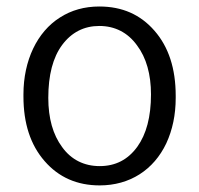

<svg xmlns="http://www.w3.org/2000/svg" viewBox="-20 -558 610 588"><path d="M51.8 -262.7C51.8 -180.2 73.2 -114.3 116.7 -64.5C159.7 -15.1 215.8 9.8 285.2 9.8C377.4 9.8 450.7 -37.6 489.3 -119.1C508.3 -160.2 518.1 -206.5 518.1 -258.3V-264.6C518.1 -347.7 496.6 -414.1 453.1 -463.9C410.2 -513.2 354.5 -538.1 284.2 -538.1C238.8 -538.1 198.7 -526.9 163.6 -504.4C93.8 -460.4 51.8 -373 51.8 -269ZM170.4 -420.4C199.2 -459 237.3 -478.5 284.2 -478.5C331.5 -478.5 371.1 -458.5 399.4 -419.4C428.2 -381.3 442.4 -330.1 442.4 -269C442.4 -200.2 428.2 -147 400.4 -108.4C371.6 -68.8 333.5 -49.3 285.2 -49.3C237.8 -49.3 198.2 -68.8 170.4 -107.4C142.1 -145.5 127.9 -195.8 127.9 -258.3C127.9 -328.1 142.1 -382.3 170.4 -420.4Z"/></svg>

Font: Shabnam Light
Style: Regular
Weight: 300
Foundry: DejaVu fonts team - Redesigned by Saber Rastikerdar - Based on Vazir font
Version: Version 5.0.1